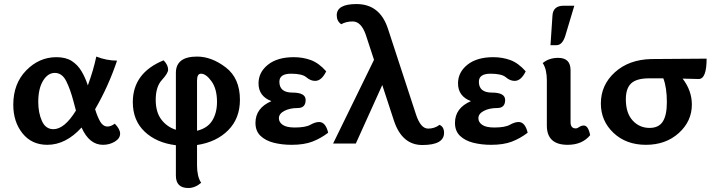

<svg xmlns="http://www.w3.org/2000/svg" viewBox="-20 -712 3551 953"><path d="M491.2 6.8Q422.9 6.8 384.8 -79.1Q306.6 6.8 214.8 6.8Q137.2 6.8 91.6 -50.3Q45.9 -107.4 45.9 -191.9Q45.9 -296.9 110.1 -362.5Q174.3 -428.2 259.8 -428.2Q306.6 -428.2 336.2 -409.2Q365.7 -390.1 384.5 -358.6Q403.3 -327.1 416 -288.1Q443.8 -363.8 458 -431.2Q509.3 -411.1 561 -411.1Q517.6 -282.2 452.1 -169.9Q464.4 -129.9 478.3 -106.9Q492.2 -84 514.2 -84Q530.3 -84 549.8 -98.1Q576.2 -70.8 576.2 -48.8Q576.2 -24.9 549.8 -9Q523.4 6.8 491.2 6.8ZM245.1 -70.8Q299.8 -70.8 356.9 -163.1L345.2 -207Q329.1 -269 308.6 -309.6Q288.1 -350.1 252 -350.1Q217.3 -350.1 193.6 -311Q169.9 -272 169.9 -206.1Q169.9 -151.9 188.2 -111.3Q206.5 -70.8 245.1 -70.8Z M958 -63Q1010.3 -75.7 1033.7 -113.8Q1057.1 -151.9 1057.1 -206.1Q1057.1 -270.5 1030 -308.3Q1002.9 -346.2 977.5 -346.2Q958 -346.2 958 -312ZM853 8.8Q756.8 -2.9 698 -58.6Q639.2 -114.3 639.2 -205.1Q639.2 -350.1 792 -412.6Q814.5 -389.6 814.5 -366.2Q814.5 -348.6 783.7 -315.2Q752.9 -281.7 752.9 -216.8Q752.9 -155.3 780.8 -118.7Q808.6 -82 853 -67.9V-350.1Q853 -431.2 958 -431.2Q1030.3 -431.2 1100.6 -377.4Q1170.9 -323.7 1170.9 -216.8Q1170.9 -124 1112.5 -65.4Q1054.2 -6.8 958 7.8V110.4Q958 135.3 962.9 157.2Q967.8 179.2 978.5 195.3Q948.2 221.2 914.6 221.2Q853 221.2 853 159.7Z M1427.2 6.8Q1379.9 6.8 1339.1 -3.4Q1298.3 -13.7 1273.2 -37.6Q1248 -61.5 1248 -102.1Q1248 -175.8 1327.1 -210Q1263.2 -234.4 1263.2 -297.9Q1263.2 -353.5 1310.1 -390.9Q1356.9 -428.2 1438 -428.2Q1483.9 -428.2 1523.4 -413.6Q1563 -398.9 1599.1 -357.9Q1576.2 -310.5 1543.9 -310.5Q1521.5 -310.5 1500.7 -328.4Q1480 -346.2 1424.8 -346.2Q1366.7 -346.2 1366.7 -306.2Q1366.7 -252.4 1431.9 -252.4Q1497.1 -252.4 1497.1 -215.8Q1497.1 -175.8 1457.8 -175.8Q1418.5 -175.8 1391.4 -161.6Q1364.3 -147.5 1364.3 -125Q1364.3 -105.5 1383.3 -92.3Q1402.3 -79.1 1442.9 -79.1Q1496.6 -79.1 1520.8 -92.8Q1544.9 -106.4 1564 -106.4Q1596.2 -106.4 1608.9 -53.2Q1571.8 -24.9 1530.3 -9Q1488.8 6.8 1427.2 6.8Z M2044.9 -143.6Q2067.9 -73.7 2105 -73.7Q2137.2 -73.7 2161.6 -92.3Q2184.1 -82.5 2184.1 -52.7Q2184.1 7.8 2076.2 7.8Q1975.1 7.8 1935.1 -113.8L1877.4 -290L1746.1 0.5H1633.3L1836.4 -415L1795.4 -540Q1772.5 -605.5 1730.5 -605.5Q1698.2 -605.5 1673.8 -591.8Q1651.4 -606.9 1651.4 -636.2Q1651.4 -691.9 1749.5 -691.9Q1865.2 -691.9 1905.3 -570.3Z M2417.5 6.8Q2370.1 6.8 2329.3 -3.4Q2288.6 -13.7 2263.4 -37.6Q2238.3 -61.5 2238.3 -102.1Q2238.3 -175.8 2317.4 -210Q2253.4 -234.4 2253.4 -297.9Q2253.4 -353.5 2300.3 -390.9Q2347.2 -428.2 2428.2 -428.2Q2474.1 -428.2 2513.7 -413.6Q2553.2 -398.9 2589.4 -357.9Q2566.4 -310.5 2534.2 -310.5Q2511.7 -310.5 2491 -328.4Q2470.2 -346.2 2415 -346.2Q2356.9 -346.2 2356.9 -306.2Q2356.9 -252.4 2422.1 -252.4Q2487.3 -252.4 2487.3 -215.8Q2487.3 -175.8 2448 -175.8Q2408.7 -175.8 2381.6 -161.6Q2354.5 -147.5 2354.5 -125Q2354.5 -105.5 2373.5 -92.3Q2392.6 -79.1 2433.1 -79.1Q2486.8 -79.1 2511 -92.8Q2535.2 -106.4 2554.2 -106.4Q2586.4 -106.4 2599.1 -53.2Q2562 -24.9 2520.5 -9Q2479 6.8 2417.5 6.8Z M2812 -106Q2812 -74.7 2837.4 -74.7Q2845.7 -74.7 2855.5 -81.8Q2865.2 -88.9 2877.9 -88.9Q2899.9 -88.9 2909.2 -41Q2870.1 6.8 2797.4 6.8Q2695.3 6.8 2694.3 -86.9V-314Q2694.3 -338.9 2689.5 -360.8Q2684.6 -382.8 2673.8 -398.9Q2704.6 -424.8 2751 -424.8Q2812 -424.8 2812 -363.3ZM2742.2 -487.8H2712.4L2722.2 -634.8Q2725.1 -683.6 2777.8 -683.6H2830.6L2786.6 -536.6Q2772 -487.8 2742.2 -487.8Z M3186 6.8Q3087.9 6.8 3025.1 -52.5Q2962.4 -111.8 2962.4 -198.2Q2962.4 -290 3031.7 -353Q3101.1 -416 3211.4 -418.9L3487.3 -420.9Q3487.3 -319.8 3447.8 -319.8Q3422.9 -319.8 3409.2 -320.8Q3395.5 -321.8 3368.2 -321.8Q3414.1 -262.2 3414.1 -192.9Q3414.1 -110.4 3349.4 -51.8Q3284.7 6.8 3186 6.8ZM3204.1 -77.1Q3250 -77.1 3270 -108.9Q3290 -140.6 3290 -205.1Q3290 -276.9 3272.5 -323.2H3202.1Q3140.1 -323.2 3113.3 -298.6Q3086.4 -273.9 3086.4 -219.2Q3086.4 -150.9 3120.1 -114Q3153.8 -77.1 3204.1 -77.1Z"/></svg>

Font: ALMAS
Style: Bold
Weight: 700
Designer: ALMAS Font/ by Husham Jawad Kadhim, derived from the Bainsely font by/ Paul James MIller
Foundry: High-Logic / Made with FontCreator
Version: Version 1.411;September 19, 2021;FontCreator 14.0.0.2814 32-